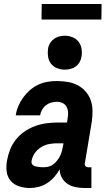

<svg xmlns="http://www.w3.org/2000/svg" viewBox="-20 -934 540 962"><path d="M130 8Q103 8 77 0Q51 -8 34 -27.5Q17 -47 13.5 -74Q10 -101 15 -129Q20 -157 30.5 -184Q41 -211 59.5 -234.5Q78 -258 103 -275Q128 -292 155 -302Q182 -312 210.5 -316Q239 -320 266 -320H316L319 -342Q322 -357 321 -372Q320 -387 313 -399.5Q306 -412 293 -418Q280 -424 265 -424Q251 -424 236.5 -420Q222 -416 210 -406.5Q198 -397 190.5 -383.5Q183 -370 181 -356H59Q62 -379 71.5 -401.5Q81 -424 95.5 -444.5Q110 -465 129.5 -482Q149 -499 171.5 -509.5Q194 -520 217.5 -524Q241 -528 264 -528Q292 -528 319 -523.5Q346 -519 369 -507Q392 -495 409 -475.5Q426 -456 434.5 -432Q443 -408 443.5 -380.5Q444 -353 440 -325L405 -115Q403 -107 408.5 -101.5Q414 -96 421 -96H438V8H403Q380 8 358 3.5Q336 -1 318 -13Q300 -25 289.5 -44.5Q279 -64 279 -86Q268 -66 252.5 -48Q237 -30 217 -17Q197 -4 174.5 2Q152 8 130 8ZM197 -96Q210 -96 223 -99Q236 -102 247 -110.5Q258 -119 266.5 -130Q275 -141 281 -153Q287 -165 290.5 -178Q294 -191 296 -204L298 -216H265Q245 -216 224.5 -212Q204 -208 185 -196Q166 -184 153.5 -165.5Q141 -147 138 -126Q137 -120 139.5 -114Q142 -108 147 -105Q152 -102 158 -100.5Q164 -99 170.5 -98Q177 -97 183.5 -96.5Q190 -96 197 -96ZM305 -585Q285 -585 266 -592.5Q247 -600 235.5 -615Q224 -630 221 -650Q218 -670 221 -691Q223 -705 231 -718Q239 -731 251 -739.5Q263 -748 277 -751.5Q291 -755 305 -755Q325 -755 343.5 -747.5Q362 -740 373.5 -725Q385 -710 388.5 -690Q392 -670 388 -649Q386 -635 378.5 -622Q371 -609 359 -600.5Q347 -592 333 -588.5Q319 -585 305 -585ZM188 -836 189 -914H489L488 -836Z"/></svg>

Font: Iosevka SS18 Extrabold
Style: Italic
Weight: 800
Italic angle: -9°
Monospace: yes
Designer: Belleve Invis
Foundry: Belleve Invis
Version: Version 25.1.1; ttfautohint (v1.8.4)